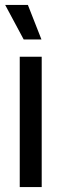

<svg xmlns="http://www.w3.org/2000/svg" viewBox="-20 -758 247 778"><path d="M60 0V-528H149V0ZM76 -598 1 -738H93L148 -598Z"/></svg>

Font: Bricolage Grotesque 24pt Condensed
Style: Regular
Weight: 400
Width: 3
Designer: Mathieu Triay
Foundry: Atelier Triay
Version: Version 1.001;gftools[0.9.33.dev8+g029e19f]